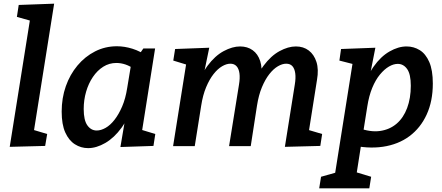

<svg xmlns="http://www.w3.org/2000/svg" viewBox="-20 -796 2410 1046"><path d="M33 4 152 -743 193 -670 72 -704 82 -769 275 -776 156 -28 113 -103 237 -66 226 -1Z M460 11Q421 11 388 -10Q355 -31 335.5 -74.5Q316 -118 316 -188Q316 -262 338.5 -326Q361 -390 402 -439Q443 -488 498 -516Q553 -544 617 -544Q658 -544 701.5 -530.5Q745 -517 789 -486L736 -496L761 -532H825L745 -27L704 -103L826 -66L816 -1L636 5L667 -178L701 -239Q683 -156 642.5 -100.5Q602 -45 553.5 -17Q505 11 460 11ZM507 -85Q530 -85 555.5 -99.5Q581 -114 604 -143.5Q627 -173 645.5 -216Q664 -259 673 -317L696 -456L715 -417Q689 -436 664 -444.5Q639 -453 614 -453Q575 -453 542.5 -432.5Q510 -412 486 -376.5Q462 -341 449 -296Q436 -251 436 -202Q436 -141 456 -113Q476 -85 507 -85Z M1532 4 1586 -335Q1592 -371 1588.5 -396.5Q1585 -422 1573 -435.5Q1561 -449 1539 -449Q1518 -449 1494 -435Q1470 -421 1447.5 -392.5Q1425 -364 1407 -321Q1389 -278 1380 -220L1346 0H1228L1282 -335Q1288 -371 1284.5 -396.5Q1281 -422 1268.5 -435.5Q1256 -449 1235 -449Q1214 -449 1190 -435Q1166 -421 1143.5 -392.5Q1121 -364 1103 -321Q1085 -278 1076 -220L1041 0H923L997 -465L1045 -429L924 -466L934 -529L1120 -536L1083 -357L1047 -294Q1070 -383 1110.5 -437.5Q1151 -492 1198.5 -517.5Q1246 -543 1288 -543Q1328 -543 1356.5 -522.5Q1385 -502 1397.5 -463.5Q1410 -425 1402 -371L1396 -335L1352 -294Q1375 -383 1415.5 -437.5Q1456 -492 1503 -517.5Q1550 -543 1592 -543Q1633 -543 1662 -521Q1691 -499 1704 -458.5Q1717 -418 1707 -361L1660 -64L1610 -103L1735 -66L1725 -1Z M1719 230 1729 167 1860 130 1798 196 1903 -465 1919 -443 1829 -466 1838 -529 2025 -536 1989 -353 1957 -294Q1976 -377 2015 -432.5Q2054 -488 2102 -515.5Q2150 -543 2195 -543Q2234 -543 2266.5 -523Q2299 -503 2318.5 -458.5Q2338 -414 2338 -341Q2338 -245 2304.5 -172Q2271 -99 2210.5 -54Q2150 -9 2066 3.5Q1982 16 1882 -8L1949 -18L1915 199L1873 128L2002 167L1992 230ZM1957 -65 1933 -99Q1998 -75 2050.5 -82.5Q2103 -90 2140.5 -122Q2178 -154 2198 -207.5Q2218 -261 2218 -329Q2218 -392 2198 -420Q2178 -448 2147 -448Q2124 -448 2099 -433.5Q2074 -419 2050 -390Q2026 -361 2008 -317.5Q1990 -274 1981 -216Z"/></svg>

Font: Bitter Thin SemiBold
Style: Italic
Weight: 600
Italic angle: -9°
Version: Version 2.002